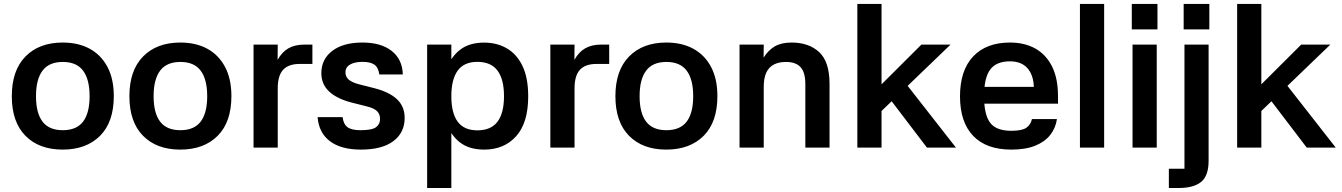

<svg xmlns="http://www.w3.org/2000/svg" viewBox="-20 -738 6710 960"><path d="M293.3 10Q175.3 10 107.2 -59.1Q39 -128.1 39 -257.1Q39 -386 107.5 -455.7Q176 -525.3 293.4 -525.3Q371.7 -525.3 428.7 -494.2Q485.7 -463 517.3 -403.3Q549 -343.7 549 -257.3Q549 -127.7 480.2 -58.8Q411.3 10 293.3 10ZM294 -87Q362.7 -87 395.3 -129.8Q428 -172.7 428 -257Q428 -341.3 395.3 -384.8Q362.7 -428.3 294 -428.3Q225.3 -428.3 192.7 -384.8Q160 -341.3 160 -257Q160 -172.7 192.7 -129.8Q225.3 -87 294 -87Z M881.3 10Q763.3 10 695.2 -59.1Q627 -128.1 627 -257.1Q627 -386 695.5 -455.7Q764 -525.3 881.4 -525.3Q959.7 -525.3 1016.7 -494.2Q1073.7 -463 1105.3 -403.3Q1137 -343.7 1137 -257.3Q1137 -127.7 1068.2 -58.8Q999.3 10 881.3 10ZM882 -87Q950.7 -87 983.3 -129.8Q1016 -172.7 1016 -257Q1016 -341.3 983.3 -384.8Q950.7 -428.3 882 -428.3Q813.3 -428.3 780.7 -384.8Q748 -341.3 748 -257Q748 -172.7 780.7 -129.8Q813.3 -87 882 -87Z M1368.7 0H1247.7V-515H1368.7L1368 -438.7Q1389.7 -477.7 1421.8 -496.3Q1454 -515 1502 -515H1542V-418.3H1477.7Q1423 -418.3 1395.8 -389.2Q1368.7 -360 1368.7 -296.3Z M1876.7 -365.7Q1871.3 -401.7 1851.3 -415.2Q1831.3 -428.7 1792.3 -428.7Q1753.3 -428.7 1730.3 -415.3Q1707.3 -402 1707.3 -376.3Q1707.3 -354.3 1723.2 -340.2Q1739 -326 1776 -316.3L1848.3 -298Q1924.7 -279 1964 -242.7Q2003.3 -206.3 2003.3 -148.3Q2003.3 -75 1947 -32.5Q1890.7 10 1784.3 10Q1685.3 10 1629.7 -32Q1574 -74 1568 -152.3H1693Q1697.3 -117.3 1717.5 -102.2Q1737.7 -87 1782.3 -87Q1840 -87 1860.2 -102Q1880.3 -117 1880.3 -143.3Q1880.3 -167.3 1865.2 -182.3Q1850 -197.3 1814 -206L1741.7 -224.3Q1665.7 -243.3 1626.2 -280Q1586.7 -316.7 1586.7 -372Q1586.7 -442 1641.5 -483.7Q1696.3 -525.3 1792.3 -525.3Q1885.3 -525.3 1938.7 -483.2Q1992 -441 1994 -365.7Z M2236.7 -515V202H2115.7V-515ZM2401 10Q2327 10 2280.8 -25.2Q2234.7 -60.3 2214 -120.5Q2193.3 -180.7 2193.3 -256.3Q2193.3 -333 2214 -393.5Q2234.7 -454 2280.8 -489.5Q2327 -525 2401 -525Q2464.3 -525 2514 -496.3Q2563.7 -467.7 2592.3 -408.5Q2621 -349.3 2621 -256.3Q2621 -124.3 2561 -57.2Q2501 10 2401 10ZM2366.7 -86.3Q2435 -86.3 2467.5 -129.5Q2500 -172.7 2500 -257Q2500 -341.3 2467.5 -385Q2435 -428.7 2366.7 -428.7Q2300.3 -428.7 2268.5 -385Q2236.7 -341.3 2236.7 -257Q2236.7 -172.7 2268.5 -129.5Q2300.3 -86.3 2366.7 -86.3Z M2852.7 0H2731.7V-515H2852.7L2852 -438.7Q2873.7 -477.7 2905.8 -496.3Q2938 -515 2986 -515H3026V-418.3H2961.7Q2907 -418.3 2879.8 -389.2Q2852.7 -360 2852.7 -296.3Z M3311.3 10Q3193.3 10 3125.2 -59.1Q3057 -128.1 3057 -257.1Q3057 -386 3125.5 -455.7Q3194 -525.3 3311.4 -525.3Q3389.7 -525.3 3446.7 -494.2Q3503.7 -463 3535.3 -403.3Q3567 -343.7 3567 -257.3Q3567 -127.7 3498.2 -58.8Q3429.3 10 3311.3 10ZM3312 -87Q3380.7 -87 3413.3 -129.8Q3446 -172.7 3446 -257Q3446 -341.3 3413.3 -384.8Q3380.7 -428.3 3312 -428.3Q3243.3 -428.3 3210.7 -384.8Q3178 -341.3 3178 -257Q3178 -172.7 3210.7 -129.8Q3243.3 -87 3312 -87Z M3798.7 0H3677.7V-515H3798.7L3798 -450Q3821.3 -487 3854 -506.2Q3886.7 -525.3 3938 -525.3Q4024 -525.3 4075.8 -477.5Q4127.7 -429.7 4127.7 -317.7V0H4006.7V-317.3Q4006.7 -376.7 3982.5 -402.5Q3958.3 -428.3 3910.3 -428.3Q3874 -428.3 3849 -415.2Q3824 -402 3811.3 -374.7Q3798.7 -347.3 3798.7 -303Z M4486 -350 4759.7 0H4614.7L4401.7 -279.7ZM4387.7 0H4266.7V-718.3H4387.7ZM4370.3 -299 4587 -515H4732.7L4372 -168Z M4848 -303.7H5149.3Q5147 -363.7 5116.8 -397.5Q5086.7 -431.3 5029.7 -431.3Q4961.7 -431.3 4931 -390.2Q4900.3 -349 4900.3 -257Q4900.3 -165 4930.5 -124.5Q4960.7 -84 5036.7 -84Q5089.7 -84 5111.7 -99.2Q5133.7 -114.3 5139.7 -142.7H5264.7Q5258.3 -98 5231.3 -63.5Q5204.3 -29 5156.2 -9.5Q5108 10 5036.7 10Q4911.3 10 4845.7 -58.8Q4780 -127.7 4780 -256Q4780 -386 4845.7 -455.7Q4911.3 -525.3 5029.7 -525.3Q5103 -525.3 5156.7 -495.3Q5210.3 -465.3 5240.2 -405.8Q5270 -346.3 5270 -256.7V-219.7H4847Z M5500.7 0H5379.7V-718.3H5500.7Z M5763.7 -515V0H5642.7V-515ZM5639 -718.3H5767.3V-591H5639Z M6023 66Q6023 141 5985.7 171.5Q5948.3 202 5873.7 202H5824.3V105.7H5902.3V-515H6023ZM5898.3 -718.3H6026.7V-591H5898.3Z M6385 -350 6658.7 0H6513.7L6300.7 -279.7ZM6286.7 0H6165.7V-718.3H6286.7ZM6269.3 -299 6486 -515H6631.7L6271 -168Z"/></svg>

Font: 42dot Sans Light
Style: Regular
Weight: 300
Designer: 42dot
Version: Version 1.000